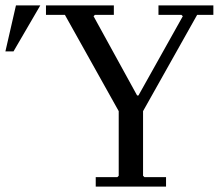

<svg xmlns="http://www.w3.org/2000/svg" viewBox="-159 -690 820 710"><path d="M280 -20V-279L81 -635H11V-670H262V-635H192L187 -630L348 -337H353L517 -630L512 -635H427V-670H630V-635H570L370 -279V-20ZM195 0V-35H275L280 -40H370L375 -35H455V0ZM-139 -500 -100 -670H-10L-109 -500Z"/></svg>

Font: Brygada 1918
Style: Regular
Weight: 400
Designer: Mateusz Machalski | Borys Kosmynka | Przemek Hoffer
Foundry: NIEPODLEGLA 2018
Version: Version 3.006